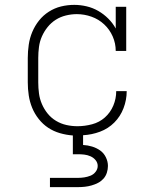

<svg xmlns="http://www.w3.org/2000/svg" viewBox="-20 -548 640 788"><path d="M185 220V182H300Q313 182 326 180Q339 178 351.5 173Q364 168 372.5 157Q381 146 381 133Q381 120 372.5 109.5Q364 99 351.5 93.5Q339 88 326 86.5Q313 85 300 85H279V8Q252 6 226 -1.5Q200 -9 178 -23.5Q156 -38 139 -59.5Q122 -81 112 -105.5Q102 -130 98 -156.5Q94 -183 94 -210V-310Q94 -337 98 -364.5Q102 -392 112.5 -417Q123 -442 140 -463.5Q157 -485 180.5 -500Q204 -515 230.5 -521.5Q257 -528 285 -528Q310 -528 335.5 -522Q361 -516 383.5 -503Q406 -490 424.5 -471.5Q443 -453 455 -431V-520H498V-339H455Q455 -370 442.5 -398.5Q430 -427 407.5 -448Q385 -469 355.5 -479.5Q326 -490 295 -490Q273 -490 250.5 -484.5Q228 -479 209 -467Q190 -455 175.5 -437Q161 -419 152 -398.5Q143 -378 140 -355.5Q137 -333 137 -310V-210Q137 -187 140 -164.5Q143 -142 152 -121Q161 -100 175.5 -82Q190 -64 210 -52Q230 -40 252.5 -35Q275 -30 298 -30Q328 -30 358 -38Q388 -46 410.5 -66Q433 -86 445 -114.5Q457 -143 457 -174H500Q500 -138 487 -104Q474 -70 449 -45Q424 -20 390.5 -7.5Q357 5 321 7V47Q340 48 358 53.5Q376 59 391 69.5Q406 80 414.5 97.5Q423 115 423 133Q423 147 418.5 161Q414 175 404.5 185.5Q395 196 382.5 202.5Q370 209 356 213Q342 217 328 218.5Q314 220 300 220Z"/></svg>

Font: Iosevka Etoile Extralight
Style: Regular
Weight: 200
Designer: Belleve Invis
Foundry: Belleve Invis
Version: Version 22.1.2; ttfautohint (v1.8.4)